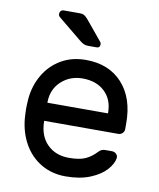

<svg xmlns="http://www.w3.org/2000/svg" viewBox="-84 -801 724 877"><g transform="rotate(10 278.5 -362.5)"><path d="M49 0ZM511 -277V-250Q511 -239 503 -231Q495 -223 484 -223H140V-217Q142 -151 180.5 -113.5Q219 -76 280 -76Q330 -76 357.5 -89Q385 -102 407 -126Q415 -134 421.5 -137Q428 -140 439 -140H469Q481 -140 489 -132Q497 -124 496 -113Q492 -86 466.5 -57.5Q441 -29 393.5 -9.5Q346 10 280 10Q216 10 166 -19.5Q116 -49 86.5 -101Q57 -153 51 -218Q49 -248 49 -264Q49 -280 51 -310Q57 -372 86.5 -422Q116 -472 165.5 -501Q215 -530 280 -530Q387 -530 449 -462Q511 -394 511 -277ZM421 -307V-310Q421 -371 382.5 -407.5Q344 -444 280 -444Q222 -444 181.5 -407Q141 -370 140 -310V-307ZM333 -611Q333 -595 317 -595H280Q266 -595 257.5 -599Q249 -603 238 -612L127 -703Q122 -708 122 -715Q122 -724 127 -729.5Q132 -735 141 -735H215Q227 -735 234 -731.5Q241 -728 252 -716L328 -624Q333 -619 333 -611Z"/></g></svg>

Font: Hezaedrus
Style: Regular
Weight: 400
Designer: Hubert & Fischer
Foundry: Hubert & Fischer
Version: Version 1.10;September 3, 2019;FontCreator 11.5.0.2425 64-bi